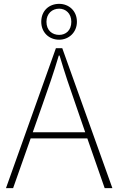

<svg xmlns="http://www.w3.org/2000/svg" viewBox="-20 -976 614 996"><path d="M287 -770C337 -770 379 -808 379 -863C379 -920 337 -956 287 -956C234 -956 194 -920 194 -863C194 -808 234 -770 287 -770ZM287 -795C251 -795 221 -818 221 -863C221 -906 251 -931 287 -931C321 -931 350 -906 350 -863C350 -818 321 -795 287 -795ZM11 0H48L139 -258H433L523 0H563L303 -726H270ZM150 -290 201 -435C232 -523 258 -597 285 -688H289C316 -597 341 -523 372 -435L422 -290Z"/></svg>

Font: Noto Sans CJK SC Thin
Style: Regular
Weight: 100
Designer: Ryoko NISHIZUKA 西塚涼子 (kana, bopomofo & ideographs); Paul D. Hunt (Latin, Greek & Cyrillic); Sandoll Communications 산돌커뮤니
Foundry: Adobe
Version: Version 2.004;hotconv 1.0.118;makeotfexe 2.5.65603